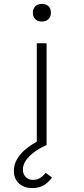

<svg xmlns="http://www.w3.org/2000/svg" viewBox="-20 -741 427 981"><path d="M168 0V-520H218V0ZM194 -631Q172 -631 160 -643Q148 -655 148 -676Q148 -696 160 -708.5Q172 -721 194 -721Q216 -721 228 -709Q240 -697 240 -676Q240 -656 228 -643.5Q216 -631 194 -631ZM143 220Q117 220 96 209.5Q75 199 63 179.5Q51 160 51 133Q51 103 63.5 79Q76 55 95.5 35.5Q115 16 140 0Q165 -16 190 -29L218 0Q182 16 155 36Q128 56 112.5 78.5Q97 101 97 126Q97 148 111 163Q125 178 148 178Q167 178 182.5 169.5Q198 161 213 142L246 166Q234 182 219.5 194.5Q205 207 186.5 213.5Q168 220 143 220Z"/></svg>

Font: Lexend Peta ExtraLight
Style: Regular
Weight: 250
Version: Version 1.007